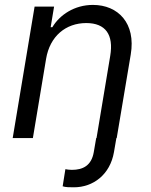

<svg xmlns="http://www.w3.org/2000/svg" viewBox="-20 -573 625 797"><path d="M365.8 -552.6C289.1 -552.6 228 -511.4 197.4 -460.2H190.3L204.5 -545.5H123.6L32.7 0H116.5L171.2 -328.1C186.8 -423.3 253.6 -477.3 338.1 -477.3C418.3 -477.3 452.4 -429 437.5 -340.9L380.7 0H379.3L369.3 58.2C359.7 114.7 323.9 132.1 278.4 132.1C268.5 132.1 258.5 130.7 251.4 129.3L240.1 200.3C251.4 204.5 269.9 204.5 286.9 204.5C366.5 204.5 437.1 152 453.1 58.2L463.1 0H464.5L522.7 -346.6C544.7 -476.6 470.2 -552.6 365.8 -552.6Z"/></svg>

Font: TID UI
Style: Italic
Weight: 400
Italic angle: -9.39999°
Designer: The TID Project Authors
Foundry: Bakken & Bæck
Version: Version 1.001;hotconv 1.0.109;makeotfexe 2.5.65596